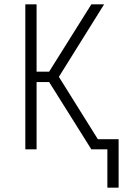

<svg xmlns="http://www.w3.org/2000/svg" viewBox="-20 -690 590 887"><path d="M528 177H476V0H402L207 -311H149V0H97V-670H149V-359H207L402 -670H461L252 -335L432 -47H528Z"/></svg>

Font: Lode Dark
Style: Regular
Weight: 400
Monospace: yes
Designer: Belleve Invis
Foundry: Belleve Invis
Version: Version 29.2.0; ttfautohint (v1.8.3)